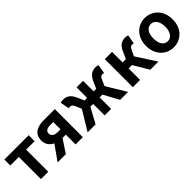

<svg xmlns="http://www.w3.org/2000/svg" viewBox="196 -1434 2377 2377"><g transform="rotate(-45 1384.0 -245.5)"><path d="M175 -387V0H303V-387H452V-491H26V-387Z M467 0H611L724 -171H782V0H909V-491H715C602 -491 515 -451 515 -334C515 -264 554 -220 605 -195ZM641 -331C641 -373 674 -392 731 -392H782V-264H731C674 -264 641 -290 641 -331Z M993 0H1132L1242 -201H1290V0H1404V-201H1453L1562 0H1701L1546 -257L1577 -329C1594 -373 1611 -380 1633 -380C1638 -380 1645 -379 1657 -375L1676 -494C1662 -499 1647 -502 1635 -502C1572 -502 1525 -477 1489 -397L1449 -306H1404V-491H1290V-306H1245L1205 -397C1168 -479 1123 -502 1060 -502C1046 -502 1032 -499 1017 -494L1039 -375C1049 -379 1056 -380 1062 -380C1082 -380 1101 -373 1118 -329L1149 -258Z M1784 -491V0H1911V-201H1970L2090 0H2232L2064 -260L2096 -329C2116 -373 2132 -380 2152 -380C2158 -380 2165 -379 2176 -375L2197 -494C2182 -499 2168 -502 2154 -502C2092 -502 2048 -483 2009 -397H2010L1968 -306H1911V-491Z M2493 11C2616 11 2727 -82 2727 -245C2727 -409 2616 -502 2493 -502C2371 -502 2260 -409 2260 -245C2260 -82 2371 11 2493 11ZM2493 -396C2558 -396 2598 -336 2598 -245C2598 -155 2558 -95 2493 -95C2428 -95 2390 -155 2390 -245C2390 -336 2428 -396 2493 -396Z"/></g></svg>

Font: Source Sans Pro SemBd
Style: Regular
Weight: 700
Designer: Paul D. Hunt
Foundry: Adobe Systems Incorporated
Version: Version 2.020;PS 2.0;hotconv 1.0.86;makeotf.lib2.5.63406